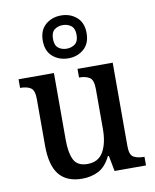

<svg xmlns="http://www.w3.org/2000/svg" viewBox="-90 -883 779 962"><g transform="rotate(-10 299.5 -402.0)"><path d="M250 10Q173 10 134 -37Q95 -84 95 -186V-423Q95 -467 76 -479.5Q57 -492 25 -492H22V-536H202V-196Q202 -130 220 -94Q238 -58 289 -58Q345 -58 370 -102Q395 -146 395 -218V-421Q395 -468 374.5 -480Q354 -492 325 -492H322V-536H501V-111Q501 -66 521.5 -55Q542 -44 572 -44H576V0H416L401 -79H396Q370 -27 333 -8.5Q296 10 250 10ZM287 -596Q240 -596 207.5 -624Q175 -652 175 -705Q175 -758 207.5 -786Q240 -814 287 -814Q333 -814 365.5 -786Q398 -758 398 -705Q398 -652 365.5 -624Q333 -596 287 -596ZM287 -645Q311 -645 329 -658.5Q347 -672 347 -705Q347 -738 329 -751.5Q311 -765 287 -765Q262 -765 244.5 -751.5Q227 -738 227 -705Q227 -672 244.5 -658.5Q262 -645 287 -645Z"/></g></svg>

Font: Noto Serif Sinhala SemiCondensed Medium
Style: Regular
Weight: 500
Width: 4
Designer: Jelle Bosma - Monotype Design Team
Foundry: Monotype Imaging Inc.
Version: Version 2.007; ttfautohint (v1.8.4.7-5d5b)